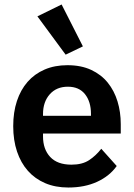

<svg xmlns="http://www.w3.org/2000/svg" viewBox="-20 -825 598 857"><path d="M285 12Q227 12 181.5 -7.5Q136 -27 104.5 -62.5Q73 -98 56 -148.5Q39 -199 39 -262Q39 -324 55.5 -374Q72 -424 103 -459.5Q134 -495 179 -514.5Q224 -534 281 -534Q342 -534 387 -513Q432 -492 461 -456Q490 -420 504.5 -372.5Q519 -325 519 -271V-229H172V-216Q172 -159 204 -124.5Q236 -90 299 -90Q347 -90 377.5 -110Q408 -130 432 -161L501 -84Q469 -39 413.5 -13.5Q358 12 285 12ZM283 -438Q232 -438 202 -404Q172 -370 172 -316V-308H386V-317Q386 -371 359.5 -404.5Q333 -438 283 -438ZM147 -752 255 -805 350 -618 273 -581Z"/></svg>

Font: IBM Plex Sans Thai Looped SemiBold
Style: Regular
Weight: 600
Designer: Mike Abbink, Paul van der Laan, Pieter van Rosmalen, Ben Mitchell, Mark Frömberg
Foundry: Bold Monday
Version: Version 1.1